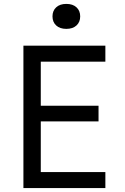

<svg xmlns="http://www.w3.org/2000/svg" viewBox="-20 -964 640 984"><path d="M100 0V-730H520V-648H189V-422H485V-342H189V-82H520V0ZM320 -816Q287 -816 268 -833.5Q249 -851 249 -880Q249 -909 268 -926.5Q287 -944 320 -944Q353 -944 372 -926.5Q391 -909 391 -880Q391 -851 372 -833.5Q353 -816 320 -816Z"/></svg>

Font: JetBrainsMono NF
Style: Regular
Weight: 400
Designer: Philipp Nurullin, Konstantin Bulenkov
Foundry: JetBrains
Version: Version 2.251; ttfautohint (v1.8.3);Nerd Fonts 2.2.2